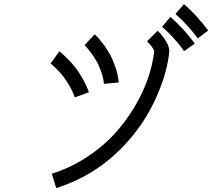

<svg xmlns="http://www.w3.org/2000/svg" viewBox="-20 -871 1040 939"><path d="M813.5 -788.1Q877 -733.4 932.6 -658.2L880.9 -621.1Q830.1 -690.4 772.5 -740.2ZM879.9 -850.6Q942.4 -796.9 998 -721.7L947.3 -683.6Q895.5 -752.9 837.9 -802.7ZM270.5 -620.1Q275.4 -616.2 282.7 -609.9Q290 -603.5 309.6 -584.5Q329.1 -565.4 346.2 -543.9Q363.3 -522.5 382.8 -488.8Q402.3 -455.1 415 -419.9L345.7 -394.5Q335.9 -423.8 319.3 -452.1Q302.7 -480.5 288.6 -498.5Q274.4 -516.6 258.3 -532.2Q242.2 -547.9 236.3 -553.2Q230.5 -558.6 227.5 -560.5ZM751 -720.7Q765.6 -707 778.3 -689.5Q811.5 -645.5 807.6 -614.3Q796.9 -520.5 756.8 -424.8Q715.8 -322.3 649.4 -233.4Q493.2 -26.4 254.9 48.8L233.4 -21.5Q321.3 -48.8 399.4 -99.1Q477.5 -149.4 534.2 -210Q590.8 -270.5 633.8 -341.3Q676.8 -412.1 701.7 -482.4Q726.6 -552.7 734.4 -621.1Q729.5 -638.7 699.2 -668.9ZM560.5 -467.8 488.3 -460.9Q485.4 -491.2 474.1 -522.5Q462.9 -553.7 450.7 -574.2Q438.5 -594.7 423.8 -614.3Q409.2 -633.8 402.8 -640.1Q396.5 -646.5 393.6 -649.4L418 -676.8L443.4 -703.1Q448.2 -698.2 456.1 -690.4Q463.9 -682.6 482.4 -658.7Q501 -634.8 515.6 -608.9Q530.3 -583 543.9 -544.4Q557.6 -505.9 560.5 -467.8Z"/></svg>

Font: irohakakuC Regular
Style: Regular
Weight: 400
Designer: [Source Han Sans]
Ryoko NISHIZUKA Ë•øÂ°öÊ∂ºÂ≠ê (kana & ideographs); Paul D. Hunt (Latin, Greek & Cyrillic); Wenlong ZHAN
Version: Version 1.001.20160904